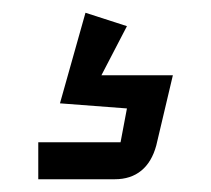

<svg xmlns="http://www.w3.org/2000/svg" viewBox="-20 -73 331 301"><path d="M40 150H169L179 97L74 89L114 -53L179 -32L139 45H251L225 155Q218 181 201.5 194.5Q185 208 160 208H40Z"/></svg>

Font: Bahianita
Style: Regular
Weight: 400
Designer: Pablo Cosgaya & Dani Raskovsky
Foundry: Pablo Cosgaya & Dani Raskovsky
Version: Version 1.008